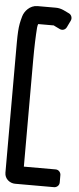

<svg xmlns="http://www.w3.org/2000/svg" viewBox="-82 -767 383 926"><g transform="rotate(5 109.5 -303.5)"><path d="M28 128H217C228 128 242 119 242 103V67C242 56 233 42 217 42H63V-473C63 -538 65 -590 68 -631C69 -639 70 -645 72 -649H148C148 -649 150 -648 151 -647L178 -634C190 -628 205 -633 211 -646L227 -679C233 -691 228 -707 216 -713L189 -726C176 -732 163 -735 150 -735H61C24 -735 -1 -704 -8 -680C-24 -625 -23 -603 -23 -473V79C-23 109 3 128 28 128Z"/></g></svg>

Font: Reckless Catfish
Style: Heavy
Weight: 400
Foundry: Cannot Into Space Fonts
Version: Version 0.2894